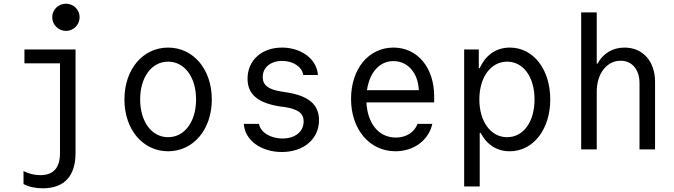

<svg xmlns="http://www.w3.org/2000/svg" viewBox="-20 -807 3640 1037"><path d="M388 19V-540H112V-465H304V19C304 100 269 139 197 139C167 139 137 132 107 117V187C135 202 171 210 211 210C327 210 388 144 388 19ZM262 -714C262 -673 296 -640 336 -640C377 -640 410 -673 410 -714C410 -755 377 -787 336 -787C296 -787 262 -755 262 -714Z M888 10C1024 10 1124 -107 1124 -270C1124 -433 1024 -550 888 -550C752 -550 652 -433 652 -270C652 -107 752 10 888 10ZM888 -66C799 -66 737 -150 737 -270C737 -390 799 -474 888 -474C977 -474 1039 -390 1039 -270C1039 -150 977 -66 888 -66Z M1297 -138C1301 -51 1389 14 1502 14C1621 14 1703 -57 1703 -158C1703 -243 1646 -291 1522 -309L1498 -313C1429 -324 1399 -347 1399 -391C1399 -443 1442 -478 1504 -478C1564 -478 1611 -446 1618 -402H1697C1692 -487 1608 -550 1503 -550C1393 -550 1317 -481 1317 -382C1317 -298 1372 -251 1492 -232L1517 -229C1591 -217 1620 -195 1620 -151C1620 -96 1574 -59 1506 -59C1440 -59 1386 -93 1379 -138Z M1959 -254H2325V-286C2325 -442 2235 -550 2105 -550C1971 -550 1876 -435 1876 -273C1876 -108 1976 10 2116 10C2215 10 2295 -49 2315 -138H2235C2219 -93 2174 -64 2118 -64C2026 -64 1965 -139 1959 -254ZM2105 -477C2181 -477 2238 -415 2242 -320H1962C1976 -416 2030 -477 2105 -477Z M2487 -540V200H2571V-89H2576C2609 -26 2663 10 2733 10C2860 10 2952 -108 2952 -270C2952 -432 2861 -550 2734 -550C2660 -550 2603 -510 2571 -439H2566V-540ZM2719 -474C2807 -474 2867 -391 2867 -270C2867 -149 2807 -66 2719 -66C2631 -66 2569 -150 2569 -270C2569 -390 2631 -474 2719 -474Z M3119 0H3203V-312C3203 -409 3257 -479 3332 -479C3394 -479 3434 -431 3434 -358V0H3518V-365C3518 -476 3452 -550 3353 -550C3288 -550 3237 -518 3207 -463H3203V-740H3119Z"/></svg>

Font: CommitMono
Style: 400Regular
Weight: 400
Monospace: yes
Designer: Eigil Nikolajsen
Foundry: Eigil Nikolajsen
Version: Version 1.143